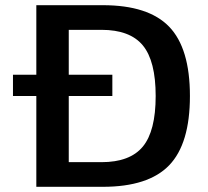

<svg xmlns="http://www.w3.org/2000/svg" viewBox="-20 -720 802 740"><path d="M376 0H120V-350H30V-432H120V-700H376Q552 -700 632 -617Q712 -534 712 -350Q712 -166 632 -83Q552 0 376 0ZM371 -605H245V-432H413V-350H245V-95H371Q481 -95 530.5 -155Q580 -215 580 -350Q580 -485 530.5 -545Q481 -605 371 -605Z"/></svg>

Font: Fivo Sans Med
Style: Regular
Weight: 450
Designer: Alexander Slobzheninov
Foundry: Alexander Slobzheninov
Version: 1.0